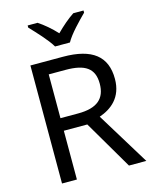

<svg xmlns="http://www.w3.org/2000/svg" viewBox="-136 -1033 894 1122"><g transform="rotate(-15 311.0 -472.0)"><path d="M265 -784H355C379 -829 442 -893 480 -931V-944H418C383 -921 345 -888 309 -852C276 -888 237 -921 202 -944H142V-931C178 -893 239 -829 265 -784ZM294 -714H97V0H187V-295H329L502 0H607L411 -320C483 -345 554 -397 554 -511C554 -647 471 -714 294 -714ZM289 -636C406 -636 461 -600 461 -507C461 -417 410 -371 294 -371H187V-636Z"/></g></svg>

Font: Noto Sans Sinhala UI
Style: Regular
Weight: 400
Designer: Jelle Bosma - Monotype Design Team
Foundry: Monotype Imaging Inc.
Version: Version 2.006